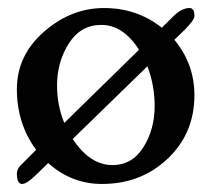

<svg xmlns="http://www.w3.org/2000/svg" viewBox="-20 -450 527 478"><path d="M161 -104Q204 -39 260 -39Q309 -39 337 -83.5Q365 -128 365 -186Q365 -238 347 -285ZM140 -144 326 -326Q287 -388 232 -388Q181 -388 151.5 -342Q122 -296 122 -237Q122 -188 140 -144ZM383 -381 411 -409Q432 -430 452 -430Q464 -430 464 -410Q464 -400 439 -375L414 -351Q464 -291 464 -213Q464 -118 397.5 -55Q331 8 234 8Q158 8 100 -44L68 -13Q46 8 35 8Q22 8 22 -18Q22 -31 37 -44L70 -77Q22 -142 22 -228Q22 -312 89.5 -371Q157 -430 239 -430Q321 -430 383 -381Z"/></svg>

Font: EB Garamond 08
Style: Regular
Weight: 400
Version: Version 0.016 ; ttfautohint (v1.5)